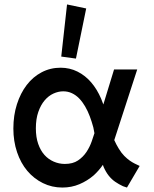

<svg xmlns="http://www.w3.org/2000/svg" viewBox="-20 -834 693 862"><path d="M550 8 532 2Q513 -7 497 -18Q481 -29 468 -45.5Q455 -62 445 -85Q444 -89 442 -94Q424 -68 401 -47Q372 -22 336.5 -7Q301 8 260 8Q213 8 172.5 -12Q132 -32 102.5 -67Q73 -102 56.5 -151Q40 -200 40 -257Q40 -316 56 -366Q72 -416 100 -452.5Q128 -489 167 -509.5Q206 -530 252 -530Q293 -530 328 -512.5Q363 -495 389.5 -464Q416 -433 434 -391Q439 -378 444 -365L492 -522H596L493 -205Q503 -183 513 -167Q525 -147 538 -134Q551 -121 562.5 -113Q574 -105 584 -100L607 -89ZM367 -796 321 -571 255 -580 281 -814ZM392 -200Q399 -220 404 -236Q402 -249 399 -262Q392 -288 383 -312Q374 -336 362 -356.5Q350 -377 335.5 -392Q321 -407 303 -415.5Q285 -424 264 -424Q242 -424 220 -414Q198 -404 180.5 -383.5Q163 -363 152 -331.5Q141 -300 141 -258Q141 -218 151.5 -188Q162 -158 179.5 -138.5Q197 -119 221 -108.5Q245 -98 271 -98Q307 -98 330 -113.5Q353 -129 368 -151.5Q383 -174 392 -200Z"/></svg>

Font: Rising Sun SemiBold
Style: Regular
Weight: 600
Designer: Matt McInerney, Pablo Impallari, Rodrigo Fuenzalida (Raleway font), Stephen Hutchings (Greek), Cristiano Sobral (main ch
Foundry: The Rising Sun Project Authors
Version: Version 4.327; ttfautohint (v1.8.4.7-5d5b-dirty)